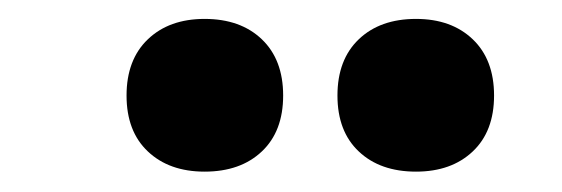

<svg xmlns="http://www.w3.org/2000/svg" viewBox="-20 -808 580 198"><path d="M409 -631Q372 -631 350 -651.8Q328 -672.5 328 -709.5Q328 -746.5 350 -767.5Q372 -788.5 409 -788.5Q445.5 -788.5 467.5 -767.5Q489.5 -746.5 489.5 -709.5Q489.5 -672.5 467.5 -651.8Q445.5 -631 409 -631ZM191 -631Q154.5 -631 132.5 -651.8Q110.5 -672.5 110.5 -709.5Q110.5 -746.5 132.5 -767.5Q154.5 -788.5 191 -788.5Q228 -788.5 250 -767.5Q272 -746.5 272 -709.5Q272 -672.5 250 -651.8Q228 -631 191 -631Z"/></svg>

Font: Encode Sans Condensed Condensed
Style: Bold
Weight: 700
Width: 3
Designer: Multiple Designers
Foundry: Impallari Type
Version: Version 3.000; ttfautohint (v1.8.3) -l 8 -r 50 -G 200 -x 14 